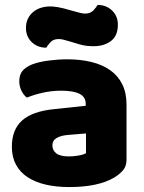

<svg xmlns="http://www.w3.org/2000/svg" viewBox="-20 -741 584 777"><path d="M260 -108Q277 -108 297.5 -111.5Q318 -115 328 -121V-201L256 -195Q228 -193 210 -183Q192 -173 192 -153Q192 -133 207.5 -120.5Q223 -108 260 -108ZM252 -501Q306 -501 350.5 -490Q395 -479 426.5 -456.5Q458 -434 475 -399.5Q492 -365 492 -318V-94Q492 -68 477.5 -51.5Q463 -35 443 -23Q378 16 260 16Q207 16 164.5 6Q122 -4 91.5 -24Q61 -44 44.5 -75Q28 -106 28 -147Q28 -216 69 -253Q110 -290 196 -299L327 -313V-320Q327 -349 301.5 -361.5Q276 -374 228 -374Q190 -374 154 -366Q118 -358 89 -346Q76 -355 67 -373.5Q58 -392 58 -412Q58 -438 70.5 -453.5Q83 -469 109 -480Q138 -491 177.5 -496Q217 -501 252 -501ZM274 -697Q292 -692 304 -689Q316 -686 324 -686Q346 -686 358 -699Q370 -712 375 -721Q410 -721 433.5 -698.5Q457 -676 457 -641Q457 -596 429 -575Q401 -554 359 -554Q345 -554 331 -555.5Q317 -557 300 -562L260 -574Q246 -578 236.5 -580.5Q227 -583 218 -583Q196 -583 184.5 -570.5Q173 -558 167 -548Q132 -548 108.5 -570.5Q85 -593 85 -628Q85 -650 93.5 -666.5Q102 -683 116 -694Q130 -705 147.5 -710Q165 -715 183 -715Q196 -715 214.5 -712Q233 -709 274 -697Z"/></svg>

Font: Baloo Thambi
Style: Regular
Weight: 400
Designer: Aadarsh Rajan and Ek Type
Foundry: Ek Type
Version: Version 1.100;PS 1.000;hotconv 1.0.88;makeotf.lib2.5.647800;